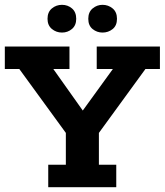

<svg xmlns="http://www.w3.org/2000/svg" viewBox="-20 -776 683 796"><path d="M180 0V-93H253V-225L60 -490H0V-583H268V-490H201L340 -294H306L448 -490H381V-583H643V-490H583L390 -225V-93H462V0ZM237 -641Q213 -641 195 -656Q177 -671 177 -698Q177 -726 195 -741Q213 -756 237 -756Q261 -756 278.5 -741Q296 -726 296 -698Q296 -671 278.5 -656Q261 -641 237 -641ZM405 -641Q382 -641 364 -655.5Q346 -670 346 -698Q346 -726 364 -741Q382 -756 405 -756Q429 -756 447 -741Q465 -726 465 -698Q465 -670 447 -655.5Q429 -641 405 -641Z"/></svg>

Font: Rokkitt
Style: Bold
Weight: 700
Designer: Vernon Adams
Foundry: Vernon Adams
Version: Version 3.103